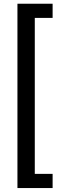

<svg xmlns="http://www.w3.org/2000/svg" viewBox="-20 -832 305 1005"><path d="M255.4 -738.3H162.1V78.1H255.4V152.3H71.3V-812.5H255.4Z"/></svg>

Font: RobotoDraft
Style: Regular
Weight: 400
Designer: Google
Foundry: Google
Version: Version 2.000988-w1; 2014